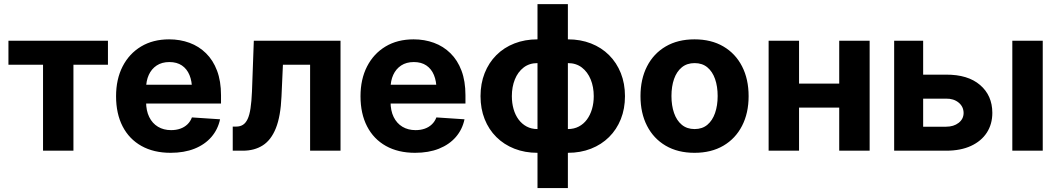

<svg xmlns="http://www.w3.org/2000/svg" viewBox="-20 -748 5256 953"><path d="M193.6 0V-426.8H21.9V-545.9H515.8V-426.8H344.5V0Z M826.8 10.5Q742.9 10.5 682 -23.6Q621.1 -57.7 588.6 -120.8Q556.1 -183.9 556.1 -270.3Q556.1 -354.6 588.5 -418.1Q621 -481.6 680.2 -517.2Q739.4 -552.7 819.5 -552.7Q873.7 -552.7 920.6 -535.5Q967.4 -518.3 1002.5 -483.7Q1037.7 -449.2 1057.3 -397.3Q1077 -345.3 1077 -275.6V-234.2H616.2V-327.5H1003.7L933.2 -303.1Q933.2 -344.9 920.5 -375.5Q907.8 -406.2 882.8 -423.1Q857.8 -440 820.7 -440Q783.6 -440 757.8 -423Q732 -406 718.6 -376.5Q705.1 -347.1 705.1 -309V-243Q705.1 -198.8 720.6 -167.3Q736 -135.7 764.1 -118.9Q792.1 -102.1 829.1 -102.1Q854.2 -102.1 874.8 -109.3Q895.3 -116.5 910.2 -130.7Q925 -144.8 932.6 -165.2L1072.3 -155.9Q1061.6 -105.5 1029.2 -68Q996.9 -30.6 945.6 -10Q894.2 10.5 826.8 10.5Z M1135.2 0V-119.7H1152.3Q1172 -119.7 1185.8 -128.5Q1199.7 -137.2 1209.1 -157.2Q1218.5 -177.1 1223.5 -210.7Q1228.6 -244.2 1230.7 -293.8L1239.8 -545.9H1670.2V0H1519.2V-426.8H1384.3L1377.2 -269.5Q1373 -171.1 1349.4 -112Q1325.8 -52.9 1284.4 -26.5Q1243.1 0 1185.2 0Z M2040.1 10.5Q1956.2 10.5 1895.4 -23.6Q1834.5 -57.7 1802 -120.8Q1769.4 -183.9 1769.4 -270.3Q1769.4 -354.6 1801.9 -418.1Q1834.4 -481.6 1893.6 -517.2Q1952.7 -552.7 2032.9 -552.7Q2087.1 -552.7 2133.9 -535.5Q2180.8 -518.3 2215.9 -483.7Q2251.1 -449.2 2270.7 -397.3Q2290.3 -345.3 2290.3 -275.6V-234.2H1829.6V-327.5H2217.1L2146.6 -303.1Q2146.6 -344.9 2133.9 -375.5Q2121.2 -406.2 2096.2 -423.1Q2071.2 -440 2034.1 -440Q1997 -440 1971.2 -423Q1945.4 -406 1931.9 -376.5Q1918.5 -347.1 1918.5 -309V-243Q1918.5 -198.8 1933.9 -167.3Q1949.4 -135.7 1977.4 -118.9Q2005.5 -102.1 2042.5 -102.1Q2067.6 -102.1 2088.1 -109.3Q2108.7 -116.5 2123.5 -130.7Q2138.4 -144.8 2146 -165.2L2285.6 -155.9Q2275 -105.5 2242.6 -68Q2210.3 -30.6 2158.9 -10Q2107.6 10.5 2040.1 10.5Z M2647.9 185.4V-727.5H2798.7V185.4ZM2647.9 10.5Q2585.4 10.5 2533.4 -9.9Q2481.4 -30.3 2443.8 -67.7Q2406.1 -105.1 2385.6 -156.7Q2365.1 -208.3 2365.1 -270.7Q2365.1 -333.2 2385.6 -385Q2406.1 -436.8 2443.8 -474.5Q2481.4 -512.1 2533.4 -532.4Q2585.4 -552.7 2647.9 -552.7H2676.1V10.5ZM2647.9 -107.4H2664.9V-434.8H2647.9Q2607.3 -434.8 2578.9 -412.8Q2550.5 -390.8 2535.5 -353.7Q2520.6 -316.5 2520.6 -270.7Q2520.6 -236.4 2529.1 -206.7Q2537.5 -177.1 2554 -154.8Q2570.5 -132.6 2594.1 -120Q2617.7 -107.4 2647.9 -107.4ZM2798.7 10.5H2771V-552.7H2798.7Q2861.4 -552.7 2913.4 -532.4Q2965.4 -512.1 3003.1 -474.5Q3040.8 -436.8 3061.5 -385Q3082.1 -333.2 3082.1 -270.7Q3082.1 -208.3 3061.5 -156.7Q3040.8 -105.1 3003.1 -67.7Q2965.4 -30.3 2913.4 -9.9Q2861.4 10.5 2798.7 10.5ZM2798.7 -107.4Q2829.3 -107.4 2853.1 -120Q2877 -132.6 2893.3 -154.8Q2909.7 -177.1 2918.4 -206.7Q2927.1 -236.4 2927.1 -270.7Q2927.1 -316.5 2911.9 -353.7Q2896.7 -390.8 2868.2 -412.8Q2839.6 -434.8 2798.7 -434.8H2782.7V-107.4Z M3427.2 10.5Q3344.4 10.5 3284.2 -24.8Q3224 -60.1 3191.6 -123.4Q3159.1 -186.7 3159.1 -270.7Q3159.1 -355.3 3191.6 -418.7Q3224 -482.1 3284.2 -517.4Q3344.4 -552.7 3427.2 -552.7Q3510.3 -552.7 3570.5 -517.4Q3630.7 -482.1 3663.2 -418.7Q3695.8 -355.3 3695.8 -270.7Q3695.8 -186.7 3663.2 -123.4Q3630.7 -60.1 3570.5 -24.8Q3510.3 10.5 3427.2 10.5ZM3427.8 -107.4Q3465.7 -107.4 3491 -128.6Q3516.3 -149.8 3529.2 -187Q3542.1 -224.1 3542.1 -271.3Q3542.1 -319.1 3529.2 -356Q3516.3 -392.8 3491 -413.8Q3465.7 -434.8 3427.8 -434.8Q3389.8 -434.8 3364.2 -413.8Q3338.6 -392.8 3325.7 -356Q3312.8 -319.1 3312.8 -271.3Q3312.8 -224.1 3325.7 -187Q3338.6 -149.8 3364.2 -128.6Q3389.8 -107.4 3427.8 -107.4Z M4187.8 -332.9V-213.8H3903.4V-332.9ZM3946.1 -545.9V0H3795.1V-545.9ZM4296.5 -545.9V0H4145.5V-545.9Z M4512.7 -377.5H4676Q4784.3 -378 4844.7 -326.1Q4905.2 -274.2 4905.5 -188.1Q4905.5 -131.9 4878.1 -89.6Q4850.7 -47.4 4799.4 -23.7Q4748.1 0 4676 0H4418.2V-545.9H4562.1V-119.1H4676Q4713.6 -119.1 4738.1 -138.1Q4762.6 -157 4762.9 -187.1Q4762.6 -218.8 4738.1 -238.9Q4713.6 -258.9 4676 -258.4H4512.7ZM5004.7 0V-545.9H5155.7V0Z"/></svg>

Font: Inter
Style: Regular
Weight: 400
Designer: Rasmus Andersson
Foundry: rsms
Version: Version 4.000;git-8c9346024